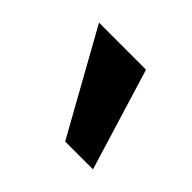

<svg xmlns="http://www.w3.org/2000/svg" viewBox="-67 -759 361 361"><g transform="rotate(45 113.5 -578.5)"><path d="M133 -477 20 -680H145L207 -477Z"/></g></svg>

Font: El Messiri
Style: Regular
Weight: 400
Designer: Mohamed Gaber
Foundry: Kief Type Foundry
Version: Version 2.020